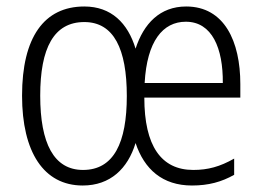

<svg xmlns="http://www.w3.org/2000/svg" viewBox="-20 -562 809 592"><path d="M554 -542C473 -542 423 -489 398 -412C374 -491 323 -542 240 -542C116 -542 48 -447 48 -267C48 -93 115 10 235 10C320 10 374 -42 398 -121C425 -40 481 10 572 10C623 10 663 -1 702 -23V-73C658 -48 621 -38 576 -38C477 -38 425 -112 425 -261H721V-303C721 -434 672 -542 554 -542ZM553 -495C634 -495 668 -413 667 -306H426C433 -435 482 -495 553 -495ZM240 -494C331 -494 371 -411 371 -266C371 -122 331 -38 236 -38C146 -38 104 -120 104 -267C104 -414 146 -494 240 -494Z"/></svg>

Font: Noto Sans Devanagari Condensed Light
Style: Regular
Weight: 300
Width: 3
Designer: Jelle Bosma - Monotype Design Team
Foundry: Monotype Imaging Inc.
Version: Version 2.004